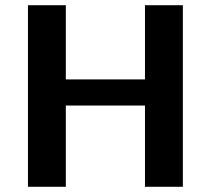

<svg xmlns="http://www.w3.org/2000/svg" viewBox="-20 -715 817 735"><path d="M87 0V-695H232V-411H535V-695H680V0H535V-311H232V0Z"/></svg>

Font: Coval
Style: ExtraBold
Weight: 800
Foundry: Context Ltd
Version: Version 001.000